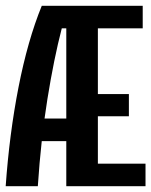

<svg xmlns="http://www.w3.org/2000/svg" viewBox="-47 -645 524 665"><path d="M457 -78.1V0H182.6V-546.9H167Q139.6 -441.4 117.2 -301.8Q94.7 -162.1 84 0H-27.3Q-14.6 -180.7 17.1 -342.8Q48.8 -504.9 97.7 -625H447.3V-546.9H292V-319.3H399.4V-242.2H292V-78.1ZM228.5 -234.4V-156.2H42V-234.4Z"/></svg>

Font: Sudo Var
Style: Regular
Weight: 400
Monospace: yes
Designer: Jens Kutilek
Foundry: Jens Kutilek
Version: Version 0.065;FEAKit 1.0